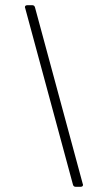

<svg xmlns="http://www.w3.org/2000/svg" viewBox="-20 -720 372 740"><path d="M300 -8Q300 0 290 0H272Q263 0 261 -9L77 -689L76 -692Q76 -700 86 -700H104Q113 -700 115 -691L299 -11Z"/></svg>

Font: Barlow Semi Condensed ExLight
Style: Regular
Weight: 275
Width: 4
Designer: Jeremy Tribby
Foundry: Tribby Type
Version: Version 1.408